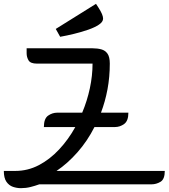

<svg xmlns="http://www.w3.org/2000/svg" viewBox="-60 -962 880 1002"><path d="M540 -299H433Q396 -226 344.5 -167.5Q293 -109 235 -70H800Q800 -27 778 -13.5Q756 0 730 0H145Q123 8 99 14Q75 20 49 20Q28 20 7.5 13Q-13 6 -26.5 -13.5Q-40 -33 -40 -70H20Q85 -70 142.5 -100Q200 -130 248.5 -182Q297 -234 333 -299H169Q169 -343 191 -358.5Q213 -374 239 -374H369Q395 -436 409 -501.5Q423 -567 423 -630H133Q99 -630 89 -647Q79 -664 79 -684V-710H423Q448 -710 468.5 -704.5Q489 -699 501 -682Q513 -665 513 -630Q513 -560 501 -496Q489 -432 467 -374H610Q610 -331 588 -315Q566 -299 540 -299ZM254 -770 231 -811 441 -942 454 -922Q478 -885 478 -865Q478 -848 456.5 -833.5Q435 -819 400.5 -807Q366 -795 327 -785.5Q288 -776 254 -770Z"/></svg>

Font: Warnes
Style: Regular
Weight: 400
Designer: Eduardo Rodriguez Tunni
Foundry: Eduardo Rodriguez Tunni
Version: Version 1.002; ttfautohint (v1.8.4.7-5d5b);gftools[0.9.23]